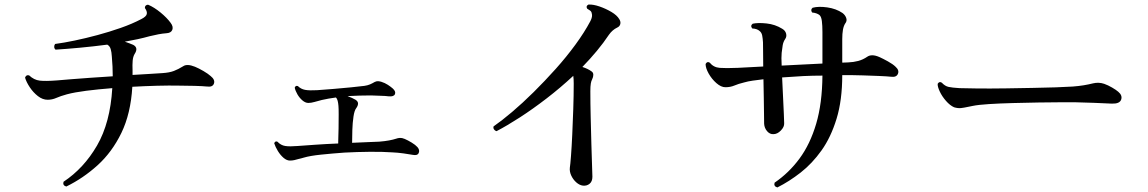

<svg xmlns="http://www.w3.org/2000/svg" viewBox="-20 -784 5040 843"><path d="M271 35Q254 30 259 14Q348 -45 406 -145Q464 -245 473 -397Q410 -392 359 -385.5Q308 -379 274 -370Q245 -362 227 -354Q209 -346 189 -346Q167 -346 146.5 -362Q126 -378 111 -400.5Q96 -423 90 -443Q95 -457 108 -453Q129 -433 154.5 -430Q180 -427 231 -431Q252 -433 290.5 -436Q329 -439 377 -442.5Q425 -446 475 -449Q475 -470 474 -492Q473 -514 471 -536Q470 -555 466 -568.5Q462 -582 451 -588Q390 -580 331 -574.5Q272 -569 224 -566Q218 -571 218 -578.5Q218 -586 222 -591Q260 -596 308 -606Q356 -616 408 -630Q460 -644 510 -661.5Q560 -679 600 -700Q622 -711 624.5 -722.5Q627 -734 616 -749Q616 -756 620.5 -760Q625 -764 631 -763Q657 -752 685 -729Q713 -706 729 -684Q742 -667 736.5 -653Q731 -639 710 -638Q695 -637 676 -633.5Q657 -630 637 -625Q612 -618 584.5 -612Q557 -606 528 -601Q539 -597 549 -593.5Q559 -590 565 -587Q589 -574 571 -547Q564 -535 562.5 -517.5Q561 -500 562 -474V-455Q603 -457 637.5 -459.5Q672 -462 693 -463Q724 -465 743.5 -472.5Q763 -480 784 -493Q801 -505 836 -491Q853 -484 873.5 -472Q894 -460 905 -450Q925 -434 919.5 -417.5Q914 -401 890 -404Q870 -406 834.5 -407Q799 -408 769 -408Q723 -409 669 -407.5Q615 -406 561 -403Q554 -285 513 -200.5Q472 -116 408.5 -58.5Q345 -1 271 35Z M1253 -79Q1239 -79 1225 -91Q1211 -103 1200 -121Q1189 -139 1184 -155Q1188 -166 1198 -162Q1213 -146 1232.5 -143Q1252 -140 1287 -143Q1315 -145 1364 -148.5Q1413 -152 1465 -154Q1465 -157 1465 -162Q1466 -187 1466.5 -220Q1467 -253 1467 -281Q1467 -309 1466 -319Q1465 -332 1462.5 -341.5Q1460 -351 1455 -356Q1438 -354 1422.5 -351Q1407 -348 1393 -345Q1377 -341 1361.5 -336.5Q1346 -332 1334 -332Q1321 -332 1308 -343Q1295 -354 1286 -369.5Q1277 -385 1274 -399Q1278 -410 1288 -406Q1301 -393 1319.5 -389.5Q1338 -386 1372 -388Q1403 -390 1443.5 -393.5Q1484 -397 1521 -400.5Q1558 -404 1580 -407Q1594 -409 1604.5 -413.5Q1615 -418 1625 -424Q1633 -428 1640 -427.5Q1647 -427 1654 -425Q1670 -420 1683 -411.5Q1696 -403 1705 -395Q1719 -382 1714 -370.5Q1709 -359 1687 -361Q1673 -363 1650 -363.5Q1627 -364 1609 -365Q1559 -365 1506 -362Q1517 -358 1525.5 -354Q1534 -350 1541 -346Q1552 -339 1552 -329.5Q1552 -320 1544 -309Q1536 -299 1532 -272Q1528 -245 1527 -214Q1526 -183 1526 -157Q1564 -159 1595.5 -160Q1627 -161 1645 -162Q1670 -164 1688.5 -167.5Q1707 -171 1719 -175Q1727 -178 1736 -178.5Q1745 -179 1757 -174Q1771 -168 1787.5 -158Q1804 -148 1813 -138Q1824 -125 1818.5 -112.5Q1813 -100 1793 -104Q1777 -107 1751.5 -110.5Q1726 -114 1703 -115Q1660 -118 1604 -117.5Q1548 -117 1492 -114Q1437 -110 1389 -105Q1341 -100 1314 -92Q1307 -90 1301.5 -88.5Q1296 -87 1291 -86Q1281 -83 1272 -81Q1263 -79 1253 -79Z M2539 31Q2524 29 2510 16.5Q2496 4 2488 -13.5Q2480 -31 2482 -48Q2484 -60 2487 -99Q2490 -138 2492.5 -192Q2495 -246 2497 -305Q2499 -364 2499 -417Q2499 -428 2498.5 -436Q2498 -444 2497 -451Q2440 -398 2379.5 -351.5Q2319 -305 2262.5 -268.5Q2206 -232 2160 -208Q2153 -210 2149 -216Q2145 -222 2147 -229Q2183 -254 2228.5 -292.5Q2274 -331 2323 -379.5Q2372 -428 2419.5 -481Q2467 -534 2506.5 -588Q2546 -642 2572 -691Q2583 -712 2578 -726Q2577 -733 2571 -737.5Q2565 -742 2558 -746Q2551 -758 2564 -764Q2585 -765 2612.5 -755.5Q2640 -746 2664.5 -731.5Q2689 -717 2699 -700Q2706 -689 2703.5 -678.5Q2701 -668 2690 -663Q2669 -653 2654 -632Q2630 -596 2600.5 -560.5Q2571 -525 2537 -490Q2562 -482 2578 -470Q2585 -465 2585 -455.5Q2585 -446 2580 -436Q2576 -429 2574 -417Q2572 -405 2572 -383Q2572 -330 2573.5 -269Q2575 -208 2576.5 -151.5Q2578 -95 2579.5 -56Q2581 -17 2581 -8Q2581 13 2568.5 23Q2556 33 2539 31Z M3393 39Q3376 34 3381 18Q3444 -25 3490.5 -88Q3537 -151 3563.5 -240.5Q3590 -330 3591 -452Q3570 -452 3548.5 -451.5Q3527 -451 3507 -450Q3456 -447 3414 -444Q3416 -403 3418 -360Q3420 -317 3421.5 -285Q3423 -253 3423 -243Q3424 -227 3408.5 -211Q3393 -195 3376 -195Q3360 -194 3348 -208Q3336 -222 3335 -241Q3335 -254 3334.5 -284Q3334 -314 3333.5 -354.5Q3333 -395 3332 -436Q3307 -433 3285.5 -430Q3264 -427 3247 -422Q3222 -416 3204.5 -408.5Q3187 -401 3165 -401Q3146 -401 3125.5 -419Q3105 -437 3091.5 -461Q3078 -485 3078 -503Q3085 -516 3096 -509Q3113 -488 3140.5 -486Q3168 -484 3214 -486H3217L3331 -492Q3331 -526 3330.5 -554Q3330 -582 3330 -598Q3329 -615 3326.5 -628Q3324 -641 3315 -648Q3304 -658 3283 -659Q3273 -671 3285 -680Q3309 -685 3346 -681Q3383 -677 3414 -658Q3428 -650 3431.5 -636.5Q3435 -623 3427 -612Q3419 -600 3416.5 -585Q3414 -570 3412 -552Q3410 -533 3412 -496L3591 -505V-643Q3591 -672 3588.5 -691.5Q3586 -711 3578 -718Q3573 -722 3565 -725Q3557 -728 3546 -729Q3537 -741 3548 -750Q3574 -757 3612.5 -751.5Q3651 -746 3679 -727Q3691 -718 3695.5 -705Q3700 -692 3691 -681Q3684 -670 3681 -653Q3678 -636 3678 -612V-509L3704 -510Q3728 -511 3748.5 -516.5Q3769 -522 3788 -535Q3807 -548 3840 -534Q3856 -527 3878.5 -514.5Q3901 -502 3912 -491Q3929 -476 3922.5 -460Q3916 -444 3893 -447Q3875 -449 3838 -450.5Q3801 -452 3769 -453Q3748 -454 3725 -454Q3702 -454 3678 -454Q3678 -344 3653 -262.5Q3628 -181 3587 -123.5Q3546 -66 3495.5 -26.5Q3445 13 3393 39Z M4169 -313Q4151 -321 4133.5 -341Q4116 -361 4106 -382.5Q4096 -404 4097 -416Q4104 -428 4115 -421Q4129 -406 4144.5 -402.5Q4160 -399 4193 -397Q4222 -396 4274.5 -395.5Q4327 -395 4397 -396Q4457 -397 4513 -398Q4569 -399 4615 -400.5Q4661 -402 4690 -404Q4716 -406 4737.5 -409.5Q4759 -413 4779 -418Q4804 -424 4828 -416Q4845 -410 4863 -399.5Q4881 -389 4890 -381Q4909 -365 4902.5 -346.5Q4896 -328 4862 -329Q4828 -331 4782.5 -332.5Q4737 -334 4700 -335Q4683 -335 4640 -335Q4597 -335 4540.5 -334Q4484 -333 4426.5 -331.5Q4369 -330 4322 -327Q4275 -324 4251 -319Q4246 -318 4241 -317Q4236 -316 4231 -315Q4213 -311 4199.5 -309.5Q4186 -308 4169 -313Z"/></svg>

Font: Zen Old Mincho SemiBold
Style: Regular
Weight: 600
Version: Version 1.500